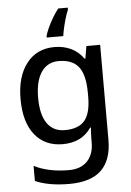

<svg xmlns="http://www.w3.org/2000/svg" viewBox="-64 -813 747 1099"><g transform="rotate(-5 309.0 -263.0)"><path d="M272 -548Q324 -548 366.5 -528Q409 -508 438 -467H443L455 -538H534V8Q534 123 474 181.5Q414 240 289 240Q231 240 182 231.5Q133 223 94 206V119Q176 161 294 161Q362 161 399.5 122Q437 83 437 15V-5Q437 -18 438 -39.5Q439 -61 440 -71H436Q408 -30 367 -10Q326 10 272 10Q169 10 111 -63Q53 -136 53 -268Q53 -397 111.5 -472.5Q170 -548 272 -548ZM289 -466Q225 -466 189.5 -414.5Q154 -363 154 -267Q154 -170 189 -119.5Q224 -69 291 -69Q369 -69 404.5 -111Q440 -153 440 -247V-268Q440 -374 403.5 -420Q367 -466 289 -466ZM368 -754Q360 -737 352 -710.5Q344 -684 337.5 -656Q331 -628 328 -606H233V-615Q238 -634 250 -660.5Q262 -687 278.5 -715Q295 -743 313 -766H368Z"/></g></svg>

Font: Noto Sans Sundanese Medium
Style: Regular
Weight: 500
Version: Version 2.003